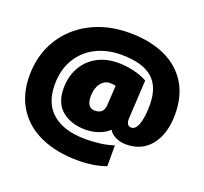

<svg xmlns="http://www.w3.org/2000/svg" viewBox="-134 -870 1169 1102"><g transform="rotate(20 451.0 -319.0)"><path d="M20 -288Q20 -412 78 -508.5Q136 -605 240 -659.5Q344 -714 476 -714Q602 -714 693.5 -672.5Q785 -631 833.5 -552.5Q882 -474 882 -364Q882 -245 827 -175Q772 -105 675 -105Q641 -105 611.5 -119Q582 -133 569 -156Q545 -132 506.5 -118.5Q468 -105 427 -105Q340 -105 284.5 -150Q229 -195 229 -286Q229 -356 259 -411.5Q289 -467 345 -498.5Q401 -530 475 -530Q521 -530 571 -518.5Q621 -507 654 -487L641 -252Q640 -229 647.5 -217.5Q655 -206 670 -206Q698 -206 712.5 -249.5Q727 -293 727 -364Q727 -476 665 -528Q603 -580 475 -580Q390 -580 321.5 -545.5Q253 -511 213.5 -445Q174 -379 174 -288Q174 -173 245 -113.5Q316 -54 447 -54Q545 -54 618 -78V49Q543 76 447 76Q318 76 221.5 33.5Q125 -9 72.5 -91Q20 -173 20 -288ZM498 -283 505 -400Q493 -405 471 -405Q436 -405 413.5 -374.5Q391 -344 391 -296Q391 -261 403.5 -243.5Q416 -226 440 -226Q496 -226 498 -283Z"/></g></svg>

Font: Prompt ExtraBold
Style: Regular
Weight: 800
Designer: Katatrad Team
Foundry: CadsonDemak
Version: Version 1.001